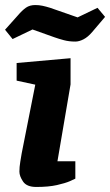

<svg xmlns="http://www.w3.org/2000/svg" viewBox="-29 -735 437 762"><path d="M115 7Q77 7 62.5 -14.5Q48 -36 48 -54Q48 -72 51.5 -93Q55 -114 57 -126L111 -399L37 -415V-485L251 -504V-400L199 -95H270V-26Q267 -24 248.5 -16Q230 -8 197 -0.5Q164 7 115 7ZM270 -570Q245 -570 224.5 -575.5Q204 -581 187 -587L100 -618L21 -580L-9 -617L42 -674Q59 -694 74 -704.5Q89 -715 111 -715Q126 -715 140 -712Q154 -709 170 -704L279 -666L358 -704L388 -668L337 -608Q320 -588 302.5 -579Q285 -570 270 -570Z"/></svg>

Font: Faustina ExtraBold
Style: Italic
Weight: 800
Italic angle: -8°
Designer: Alfonso Garcia
Foundry: http://www.omnibus-type.com
Version: Version 1.200